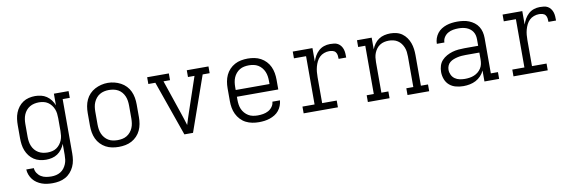

<svg xmlns="http://www.w3.org/2000/svg" viewBox="-52 -975 4904 1622"><g transform="rotate(-10 2400.0 -164.0)"><path d="M296 213Q273 213 249.5 210Q226 207 204 199Q182 191 162.5 178Q143 165 128.5 146.5Q114 128 105.5 105.5Q97 83 96 60H161Q162 83 175 103Q188 123 207.5 135Q227 147 250 151Q273 155 296 155Q316 155 336 150.5Q356 146 373.5 135.5Q391 125 403.5 109Q416 93 424 74Q432 55 434.5 35Q437 15 437 -5V-100Q428 -76 412 -54.5Q396 -33 374.5 -18.5Q353 -4 327.5 2Q302 8 276 8Q249 8 222 1.5Q195 -5 172.5 -20Q150 -35 133.5 -56.5Q117 -78 107 -103.5Q97 -129 93.5 -156Q90 -183 90 -210V-320Q90 -347 93.5 -374Q97 -401 107 -426.5Q117 -452 133.5 -473.5Q150 -495 172.5 -510Q195 -525 222 -531.5Q249 -538 276 -538Q302 -538 327.5 -532Q353 -526 374.5 -511.5Q396 -497 412 -475.5Q428 -454 437 -430V-530H563V-472H502V-5Q502 23 497.5 51.5Q493 80 481 106Q469 132 450 153.5Q431 175 406 188.5Q381 202 353 207.5Q325 213 296 213ZM299 -50Q319 -50 339 -54.5Q359 -59 375.5 -70Q392 -81 404.5 -97Q417 -113 424.5 -131.5Q432 -150 434.5 -170Q437 -190 437 -210V-320Q437 -340 434.5 -360Q432 -380 424.5 -398.5Q417 -417 404.5 -433Q392 -449 375.5 -460Q359 -471 339 -475.5Q319 -480 299 -480Q279 -480 258.5 -475.5Q238 -471 220.5 -460.5Q203 -450 190 -434.5Q177 -419 169 -400Q161 -381 158 -360.5Q155 -340 155 -320V-210Q155 -190 158 -169.5Q161 -149 169 -130Q177 -111 190 -95.5Q203 -80 220.5 -69.5Q238 -59 258.5 -54.5Q279 -50 299 -50Z M900 8Q871 8 842.5 2.5Q814 -3 789 -16.5Q764 -30 744 -51Q724 -72 712 -98Q700 -124 695 -152.5Q690 -181 690 -210V-320Q690 -349 695 -377.5Q700 -406 712 -432Q724 -458 744 -479Q764 -500 789.5 -513.5Q815 -527 843 -534Q871 -541 900 -541Q929 -541 957 -534Q985 -527 1010.5 -513.5Q1036 -500 1056 -479Q1076 -458 1088 -432Q1100 -406 1105 -377.5Q1110 -349 1110 -320V-210Q1110 -181 1105 -152.5Q1100 -124 1088 -98Q1076 -72 1056 -51Q1036 -30 1011 -16.5Q986 -3 957.5 2.5Q929 8 900 8ZM900 -50Q920 -50 940.5 -54Q961 -58 978.5 -68.5Q996 -79 1009.5 -95Q1023 -111 1031 -130Q1039 -149 1042 -169.5Q1045 -190 1045 -210V-320Q1045 -341 1042 -361.5Q1039 -382 1031 -401Q1023 -420 1009.5 -436Q996 -452 978 -462Q960 -472 939.5 -476Q919 -480 898 -480Q878 -480 858 -475.5Q838 -471 820.5 -460.5Q803 -450 790 -434Q777 -418 769 -399.5Q761 -381 758 -360.5Q755 -340 755 -320V-210Q755 -190 758 -169.5Q761 -149 769 -130Q777 -111 790.5 -95Q804 -79 821.5 -68.5Q839 -58 859.5 -54Q880 -50 900 -50Z M1463 0 1297 -472H1237V-530H1423V-472H1367L1467 -177Q1476 -151 1484 -125.5Q1492 -100 1500 -74Q1508 -100 1516 -125.5Q1524 -151 1533 -177L1633 -472H1577V-530H1763V-472H1703L1537 0Z M2102 8Q2073 8 2044.5 2.5Q2016 -3 1990.5 -16Q1965 -29 1945 -50.5Q1925 -72 1912.5 -98Q1900 -124 1895 -152.5Q1890 -181 1890 -210V-320Q1890 -349 1895 -377.5Q1900 -406 1912 -432Q1924 -458 1944 -479Q1964 -500 1989 -513.5Q2014 -527 2042.5 -532.5Q2071 -538 2100 -538Q2129 -538 2157.5 -532.5Q2186 -527 2211 -513.5Q2236 -500 2256 -479Q2276 -458 2288 -432Q2300 -406 2305 -377.5Q2310 -349 2310 -320V-236H1955V-210Q1955 -189 1958 -168.5Q1961 -148 1969 -129.5Q1977 -111 1991 -95Q2005 -79 2022.5 -68.5Q2040 -58 2060.5 -54Q2081 -50 2102 -50Q2125 -50 2148.5 -54Q2172 -58 2192.5 -69Q2213 -80 2227.5 -100Q2242 -120 2243 -143H2308Q2306 -120 2297.5 -97.5Q2289 -75 2274 -56.5Q2259 -38 2238.5 -25.5Q2218 -13 2195.5 -5.5Q2173 2 2149.5 5Q2126 8 2102 8ZM1955 -294H2245V-320Q2245 -340 2242 -360.5Q2239 -381 2231 -400Q2223 -419 2209.5 -435Q2196 -451 2178.5 -461.5Q2161 -472 2140.5 -476Q2120 -480 2100 -480Q2080 -480 2059.5 -476Q2039 -472 2021.5 -461.5Q2004 -451 1990.5 -435Q1977 -419 1969 -400Q1961 -381 1958 -360.5Q1955 -340 1955 -320Z M2486 0V-58H2590V-472H2486V-530H2655V-414Q2663 -439 2676 -462Q2689 -485 2709 -503Q2729 -521 2754 -529.5Q2779 -538 2806 -538Q2823 -538 2841 -536Q2859 -534 2874 -525.5Q2889 -517 2899.5 -502.5Q2910 -488 2915 -471.5Q2920 -455 2921 -437.5Q2922 -420 2922 -402H2857Q2857 -417 2855 -432.5Q2853 -448 2844 -460Q2835 -472 2819.5 -476Q2804 -480 2789 -480Q2767 -480 2745 -472Q2723 -464 2707 -448.5Q2691 -433 2681 -412.5Q2671 -392 2665 -370Q2659 -348 2657 -325.5Q2655 -303 2655 -281V-58H2780V0Z M3037 0V-58H3098V-472H3037V-530H3163V-430Q3172 -454 3187.5 -475.5Q3203 -497 3224.5 -511.5Q3246 -526 3272 -532Q3298 -538 3323 -538Q3350 -538 3376.5 -531.5Q3403 -525 3424.5 -509.5Q3446 -494 3461.5 -472Q3477 -450 3486 -425Q3495 -400 3498.5 -373.5Q3502 -347 3502 -320V-58H3563V0H3377V-58H3437V-320Q3437 -340 3434.5 -360Q3432 -380 3424.5 -398.5Q3417 -417 3405 -433Q3393 -449 3376 -460Q3359 -471 3339.5 -475.5Q3320 -480 3300 -480Q3280 -480 3260.5 -475.5Q3241 -471 3224 -460Q3207 -449 3195 -433Q3183 -417 3175.5 -398.5Q3168 -380 3165.5 -360Q3163 -340 3163 -320V-58H3223V0Z M3856 8Q3825 8 3793 0Q3761 -8 3737 -28.5Q3713 -49 3701.5 -79.5Q3690 -110 3690 -142Q3690 -169 3698 -195Q3706 -221 3724 -240.5Q3742 -260 3765.5 -273Q3789 -286 3814.5 -293.5Q3840 -301 3867 -303.5Q3894 -306 3920 -306H4037V-362Q4037 -380 4033 -396.5Q4029 -413 4019.5 -427.5Q4010 -442 3996 -452.5Q3982 -463 3966 -469Q3950 -475 3933 -477.5Q3916 -480 3898 -480Q3875 -480 3851.5 -476Q3828 -472 3807.5 -460Q3787 -448 3774 -427.5Q3761 -407 3761 -383H3696Q3696 -407 3704 -430Q3712 -453 3726.5 -472Q3741 -491 3761.5 -504Q3782 -517 3804.5 -524.5Q3827 -532 3851 -535Q3875 -538 3898 -538Q3924 -538 3949.5 -534.5Q3975 -531 3998.5 -521.5Q4022 -512 4042.5 -496.5Q4063 -481 4076.5 -459.5Q4090 -438 4096 -413Q4102 -388 4102 -362V-58H4163V0H4037V-94Q4026 -69 4006.5 -48.5Q3987 -28 3963 -15.5Q3939 -3 3911.5 2.5Q3884 8 3856 8ZM3879 -50Q3899 -50 3919 -53Q3939 -56 3957.5 -63.5Q3976 -71 3991.5 -83.5Q4007 -96 4018 -113Q4029 -130 4033 -149.5Q4037 -169 4037 -189V-248H3920Q3902 -248 3884 -246.5Q3866 -245 3848.5 -241Q3831 -237 3814 -230.5Q3797 -224 3783 -212.5Q3769 -201 3762 -184Q3755 -167 3755 -149Q3755 -127 3765 -106Q3775 -85 3793.5 -72Q3812 -59 3834.5 -54.5Q3857 -50 3879 -50Z M4286 0V-58H4390V-472H4286V-530H4455V-414Q4463 -439 4476 -462Q4489 -485 4509 -503Q4529 -521 4554 -529.5Q4579 -538 4606 -538Q4623 -538 4641 -536Q4659 -534 4674 -525.5Q4689 -517 4699.5 -502.5Q4710 -488 4715 -471.5Q4720 -455 4721 -437.5Q4722 -420 4722 -402H4657Q4657 -417 4655 -432.5Q4653 -448 4644 -460Q4635 -472 4619.5 -476Q4604 -480 4589 -480Q4567 -480 4545 -472Q4523 -464 4507 -448.5Q4491 -433 4481 -412.5Q4471 -392 4465 -370Q4459 -348 4457 -325.5Q4455 -303 4455 -281V-58H4580V0Z"/></g></svg>

Font: Iosevka Slab Light Extended
Style: Regular
Weight: 300
Width: 7
Monospace: yes
Designer: Belleve Invis
Foundry: Belleve Invis
Version: Version 11.1.0; ttfautohint (v1.8.3)